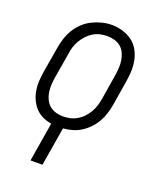

<svg xmlns="http://www.w3.org/2000/svg" viewBox="-138 -630 776 923"><g transform="rotate(20 250.0 -168.0)"><path d="M129 205 162 5Q138 1 116.5 -9Q95 -19 79.5 -36Q64 -53 54 -74.5Q44 -96 40 -119.5Q36 -143 37.5 -168Q39 -193 43 -218L65 -348Q69 -373 77 -397.5Q85 -422 98.5 -444.5Q112 -467 132 -486Q152 -505 175.5 -516.5Q199 -528 224 -534.5Q249 -541 275 -541Q303 -541 329.5 -533Q356 -525 377.5 -510Q399 -495 412.5 -472Q426 -449 432 -423Q438 -397 437.5 -368.5Q437 -340 432 -312L411 -182Q407 -159 400 -136.5Q393 -114 381 -92.5Q369 -71 352 -53Q335 -35 314 -21.5Q293 -8 270 -1.5Q247 5 223 7L190 205ZM202 -47Q220 -47 238.5 -51Q257 -55 274 -65Q291 -75 304.5 -89.5Q318 -104 327.5 -120.5Q337 -137 342.5 -155Q348 -173 351 -191L372 -321Q375 -341 376 -360.5Q377 -380 374 -398Q371 -416 363 -433Q355 -450 341 -461.5Q327 -473 309 -478Q291 -483 271 -483Q253 -483 234.5 -478.5Q216 -474 200 -464Q184 -454 170.5 -439.5Q157 -425 147.5 -408.5Q138 -392 132.5 -374.5Q127 -357 125 -339L103 -209Q100 -189 99 -170Q98 -151 101 -132.5Q104 -114 112 -97.5Q120 -81 133.5 -69.5Q147 -58 165 -52.5Q183 -47 202 -47Z"/></g></svg>

Font: Iosevka Slab Light Oblique
Style: Regular
Weight: 300
Italic angle: -9°
Monospace: yes
Designer: Belleve Invis
Foundry: Belleve Invis
Version: Version 11.1.1; ttfautohint (v1.8.3)